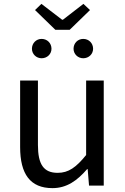

<svg xmlns="http://www.w3.org/2000/svg" viewBox="-20 -959 647 992"><path d="M251 13C325 13 379 -26 430 -85H433L440 0H516V-543H425V-158C373 -94 334 -66 278 -66C206 -66 176 -109 176 -210V-543H84V-199C84 -60 136 13 251 13ZM266 -805H340L445 -907L411 -939L305 -857H301L194 -939L161 -907ZM195 -658C224 -658 246 -680 246 -707C246 -736 224 -758 195 -758C167 -758 145 -736 145 -707C145 -680 167 -658 195 -658ZM410 -658C439 -658 461 -680 461 -707C461 -736 439 -758 410 -758C382 -758 360 -736 360 -707C360 -680 382 -658 410 -658Z"/></svg>

Font: Noto Sans HK
Style: Regular
Weight: 400
Designer: Ryoko NISHIZUKA 西塚涼子 (kana, bopomofo & ideographs); Paul D. Hunt (Latin, Greek & Cyrillic); Sandoll Communications 산돌커뮤니
Foundry: Adobe
Version: Version 2.004;hotconv 1.0.118;makeotfexe 2.5.65603